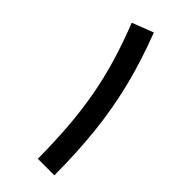

<svg xmlns="http://www.w3.org/2000/svg" viewBox="-226 -735 777 777"><g transform="rotate(45 163.0 -346.5)"><path d="M270.5 0H175.8Q175.3 -96.7 168.7 -180.4Q162.1 -264.2 148.2 -341.8Q134.3 -419.4 111.3 -496.8Q88.4 -574.2 55.2 -658.2L146.5 -693.4Q190.9 -578.1 218 -470.2Q245.1 -362.3 257.6 -248.3Q270 -134.3 270.5 0Z"/></g></svg>

Font: Estedad-FD Medium
Style: Regular
Weight: 500
Designer: Amin Abedi
Version: Version 7.3